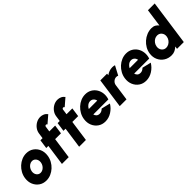

<svg xmlns="http://www.w3.org/2000/svg" viewBox="187 -1879 3008 3008"><g transform="rotate(-45 1691.5 -374.5)"><path d="M208 13Q139 13 87.2 -22.5Q35.5 -58 10.2 -117.8Q-15 -177.5 -5 -250Q2.5 -305 28.8 -352.8Q55 -400.5 94.5 -436.8Q134 -473 182.2 -493.5Q230.5 -514 282 -514Q351 -514 402.8 -478.5Q454.5 -443 480 -383Q505.5 -323 495 -250Q487.5 -195.5 461.2 -148Q435 -100.5 395.5 -64.2Q356 -28 308 -7.5Q260 13 208 13ZM229 -137Q257.5 -137 282.2 -152.5Q307 -168 324 -193.8Q341 -219.5 345 -250Q351.5 -297.5 326.5 -330.8Q301.5 -364 261 -364Q233 -364 208 -348.2Q183 -332.5 166.2 -306.5Q149.5 -280.5 145 -250Q138.5 -202 163.5 -169.5Q188.5 -137 229 -137Z M795 -591 782 -500H911L890 -350H761L711.5 0H561.5L611 -350H564L585 -500H632L645 -591Q651.5 -638 680.2 -676.8Q709 -715.5 751.2 -738.8Q793.5 -762 841 -762Q875.5 -762 907.2 -747.8Q939 -733.5 961.5 -703L838.5 -597Q837 -604.5 831.2 -608.2Q825.5 -612 819.5 -612Q810.5 -612 803.2 -606Q796 -600 795 -591Z M1176 -591 1163 -500H1292L1271 -350H1142L1092.5 0H942.5L992 -350H945L966 -500H1013L1026 -591Q1032.5 -638 1061.2 -676.8Q1090 -715.5 1132.2 -738.8Q1174.5 -762 1222 -762Q1256.5 -762 1288.2 -747.8Q1320 -733.5 1342.5 -703L1219.5 -597Q1218 -604.5 1212.2 -608.2Q1206.5 -612 1200.5 -612Q1191.5 -612 1184.2 -606Q1177 -600 1176 -591Z M1515 13Q1446 13 1394.2 -22.5Q1342.5 -58 1317.2 -118Q1292 -178 1302 -250.5Q1309.5 -305 1335.8 -352.8Q1362 -400.5 1401.5 -436.8Q1441 -473 1489.2 -493.5Q1537.5 -514 1589 -514Q1649 -514 1695 -487.8Q1741 -461.5 1769.2 -416.8Q1797.5 -372 1803.8 -316Q1810 -260 1790.5 -200.5H1457Q1464 -174 1482.5 -156Q1501 -138 1536 -137Q1558 -136.5 1578.2 -146.5Q1598.5 -156.5 1614.5 -173.5L1762.5 -138Q1723 -71.5 1656.5 -29.2Q1590 13 1515 13ZM1467 -310.5H1654.5Q1648 -343 1625.5 -363.5Q1603 -384 1570.5 -384Q1538.5 -384 1510.5 -363.5Q1482.5 -343 1467 -310.5Z M1842 0 1912 -500H2062L2058 -468.5Q2086 -490 2119.8 -502Q2153.5 -514 2189 -514Q2216 -514 2243 -506L2162.5 -354Q2145.5 -362 2127.5 -362Q2092.5 -362 2064.5 -337.5Q2036.5 -313 2031 -277.5L1992 0Z M2420 13Q2351 13 2299.2 -22.5Q2247.5 -58 2222.2 -118Q2197 -178 2207 -250.5Q2214.5 -305 2240.8 -352.8Q2267 -400.5 2306.5 -436.8Q2346 -473 2394.2 -493.5Q2442.5 -514 2494 -514Q2554 -514 2600 -487.8Q2646 -461.5 2674.2 -416.8Q2702.5 -372 2708.8 -316Q2715 -260 2695.5 -200.5H2362Q2369 -174 2387.5 -156Q2406 -138 2441 -137Q2463 -136.5 2483.2 -146.5Q2503.5 -156.5 2519.5 -173.5L2667.5 -138Q2628 -71.5 2561.5 -29.2Q2495 13 2420 13ZM2372 -310.5H2559.5Q2553 -343 2530.5 -363.5Q2508 -384 2475.5 -384Q2443.5 -384 2415.5 -363.5Q2387.5 -343 2372 -310.5Z M3217 -750H3367L3261.5 0H3111.5L3118 -46Q3091.5 -20 3057.5 -3.5Q3023.5 13 2983 13Q2910.5 13 2855.8 -22.5Q2801 -58 2774 -117.8Q2747 -177.5 2757 -250Q2764.5 -304.5 2791.8 -352Q2819 -399.5 2860.2 -435.8Q2901.5 -472 2952 -492.5Q3002.5 -513 3057 -513Q3097.5 -513 3126.8 -496.8Q3156 -480.5 3175.5 -454ZM3005 -131Q3036 -131 3063.8 -147Q3091.5 -163 3110.5 -190Q3129.5 -217 3134 -250Q3141 -299.5 3113 -334.2Q3085 -369 3038.5 -369Q3007.5 -369 2980 -353Q2952.5 -337 2934 -310Q2915.5 -283 2911 -250Q2904 -200.5 2931.8 -165.8Q2959.5 -131 3005 -131Z"/></g></svg>

Font: Urbanist Black
Style: Italic
Weight: 900
Italic angle: -8°
Designer: Corey Hu
Foundry: Corey Hu
Version: Version 1.330; ttfautohint (v1.8.4.7-5d5b)